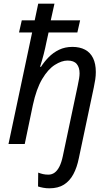

<svg xmlns="http://www.w3.org/2000/svg" viewBox="-20 -780 592 1040"><path d="M247 240Q230 240 214 237Q198 234 186 230L187 155Q200 160 213 163Q226 166 242 166Q261 166 276 155Q291 144 302 122Q313 100 320 67L401 -316Q406 -339 408.5 -355Q411 -371 411 -383Q411 -415 395.5 -433.5Q380 -452 346 -452Q314 -452 277 -428.5Q240 -405 208.5 -352Q177 -299 158 -211L114 0H26L154 -604H83L98 -670H168L187 -760H275L255 -670H414L399 -604H243L232 -554Q225 -519 217 -487.5Q209 -456 197 -418H202Q220 -446 244 -470.5Q268 -495 300 -510.5Q332 -526 372 -526Q412 -526 440.5 -511Q469 -496 484 -465.5Q499 -435 499 -390Q499 -370 496 -349.5Q493 -329 488 -306L407 77Q397 127 377.5 163.5Q358 200 326.5 220Q295 240 247 240Z"/></svg>

Font: Noto Sans Display
Style: Italic
Weight: 400
Italic angle: -12°
Designer: Monotype Design Team
Foundry: Monotype Imaging Inc.
Version: Version 2.003